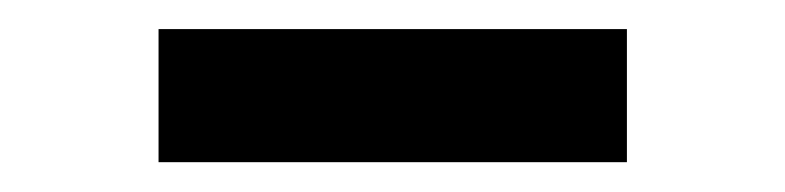

<svg xmlns="http://www.w3.org/2000/svg" viewBox="-20 -766 540 132"><path d="M411 -746V-654.5H89V-746Z"/></svg>

Font: Merriweather 28pt ExtraBold
Style: Regular
Weight: 800
Version: Version 2.100